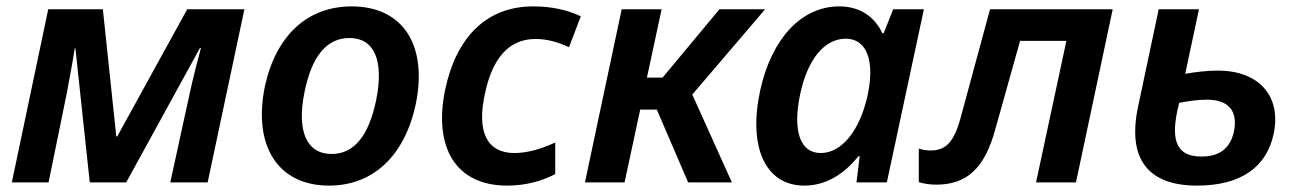

<svg xmlns="http://www.w3.org/2000/svg" viewBox="-20 -571 4057 601"><path d="M17 0H132L189 -279C197 -324 207 -373 214 -420H216L261 0H375L606 -421H609C600 -386 586 -335 575 -284L513 0H630L745 -542H566L347 -144H344L302 -542H131Z M1010 10C1147 10 1246 -82 1281 -243C1320 -430 1241 -551 1081 -551C943 -551 844 -461 809 -300C771 -113 851 10 1010 10ZM1018 -89C941 -89 908 -159 933 -282C956 -396 1003 -452 1074 -452C1151 -452 1182 -383 1158 -260C1135 -147 1089 -89 1018 -89Z M1567 10C1625 10 1676 -4 1718 -26V-125C1675 -105 1631 -92 1590 -92C1506 -92 1471 -156 1498 -278C1520 -383 1569 -449 1656 -449C1695 -449 1730 -438 1761 -423L1798 -520C1756 -540 1706 -551 1649 -551C1500 -551 1408 -451 1374 -293C1335 -108 1408 10 1567 10Z M1811 0H1935L1984 -228H2036L2134 0H2271L2147 -275L2375 -542H2232L2054 -328H2005L2051 -542H1926Z M2498 10C2566 10 2623 -27 2667 -82H2671L2661 0H2756L2872 -542H2776L2746 -467H2742C2718 -518 2673 -551 2607 -551C2489 -551 2396 -451 2360 -290C2321 -113 2374 10 2498 10ZM2549 -92C2485 -92 2461 -160 2484 -273C2507 -384 2559 -449 2627 -450C2693 -450 2720 -381 2695 -269C2670 -160 2614 -92 2549 -92Z M2910 7C3005 7 3062 -42 3096 -168L3173 -443H3318L3223 0H3348L3463 -542H3079L2986 -199C2965 -123 2938 -100 2893 -100C2880 -100 2867 -102 2856 -106V-1C2871 4 2890 7 2910 7Z M3727 10C3863 10 3945 -47 3967 -153C3991 -268 3923 -350 3792 -350C3760 -350 3724 -346 3690 -340L3733 -542H3607L3543 -240C3507 -74 3573 10 3727 10ZM3665 -223 3671 -249C3700 -255 3732 -259 3758 -259C3823 -259 3855 -226 3843 -162C3832 -107 3798 -81 3741 -81C3669 -81 3644 -123 3665 -223Z"/></svg>

Font: Noto Sans SemiBold
Style: Italic
Weight: 600
Italic angle: -12°
Designer: Monotype Design Team
Foundry: Monotype Imaging Inc.
Version: Version 2.013